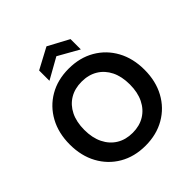

<svg xmlns="http://www.w3.org/2000/svg" viewBox="-242 -1093 1276 1276"><g transform="rotate(-45 396.0 -454.5)"><path d="M396 12Q292 12 213 -34Q134 -80 89.5 -161.5Q45 -243 45 -350Q45 -457 89.5 -538.5Q134 -620 213 -666Q292 -712 396 -712Q500 -712 579.5 -666Q659 -620 703.5 -538.5Q748 -457 748 -350Q748 -243 703.5 -161.5Q659 -80 579.5 -34Q500 12 396 12ZM396 -109Q461 -109 509 -138.5Q557 -168 583.5 -222Q610 -276 610 -350Q610 -425 583.5 -478.5Q557 -532 509 -561Q461 -590 396 -590Q331 -590 283 -561Q235 -532 208.5 -478.5Q182 -425 182 -350Q182 -276 208.5 -222Q235 -168 283 -138.5Q331 -109 396 -109ZM249 -745V-842L397 -921L544 -842V-745L397 -828Z"/></g></svg>

Font: DM Sans 24pt
Style: Bold
Weight: 700
Designer: Colophon Foundry, Jonny Pinhorn
Foundry: Colophon Foundry
Version: Version 4.004;gftools[0.9.30]